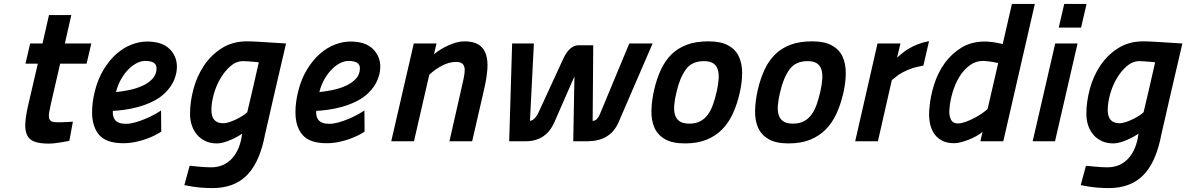

<svg xmlns="http://www.w3.org/2000/svg" viewBox="-20 -721 6055 980"><path d="M287 -396 240 -192Q234 -166 231 -148Q228 -130 230.5 -118.5Q233 -107 242 -102Q251 -97 270 -97Q281 -97 294.5 -97Q308 -97 321 -98Q336 -99 352 -100L334 -2Q314 2 295 5Q278 8 260 10Q242 12 229 12Q186 12 159 3Q132 -6 120 -28Q108 -50 109 -86Q110 -122 122 -176L173 -396H110L134 -499H197L230 -644H344L311 -499H446L422 -396Z M803 -49Q791 -41 770.5 -30.5Q750 -20 724.5 -11Q699 -2 669.5 4Q640 10 609 10Q523 10 486.5 -32Q450 -74 450 -148Q450 -199 464 -255Q480 -319 509.5 -367Q539 -415 575 -446.5Q611 -478 651.5 -493.5Q692 -509 731 -509Q806 -509 844.5 -472Q883 -435 883 -380Q883 -348 869 -313.5Q855 -279 823 -247Q795 -220 758.5 -202.5Q722 -185 685 -175Q648 -165 614 -160.5Q580 -156 556 -155Q555 -142 557.5 -130Q560 -118 567 -109Q574 -100 587.5 -94.5Q601 -89 623 -89Q644 -89 669 -96Q694 -103 718.5 -113Q743 -123 765 -135Q787 -147 802 -157ZM721 -410Q701 -410 679.5 -399.5Q658 -389 637.5 -369Q617 -349 599.5 -319.5Q582 -290 572 -251Q603 -254 639.5 -261.5Q676 -269 707 -283Q738 -297 758.5 -319Q779 -341 779 -373Q779 -410 721 -410Z M1065 239Q1038 239 1012 237Q986 235 966 232Q942 228 921 224L948 125Q968 127 988 129Q1005 131 1024 132Q1043 133 1057 133Q1123 133 1164.5 87.5Q1206 42 1216 -39Q1208 -33 1193 -24.5Q1178 -16 1160 -8Q1142 0 1123 5.5Q1104 11 1088 11Q1054 11 1028.5 -1Q1003 -13 985.5 -33.5Q968 -54 959 -81.5Q950 -109 950 -140Q950 -201 967.5 -266.5Q985 -332 1021 -386Q1057 -440 1112 -475Q1167 -510 1241 -510Q1262 -510 1295.5 -508Q1329 -506 1361 -504Q1399 -501 1440 -499Q1417 -399 1400 -327Q1383 -255 1371.5 -204Q1360 -153 1352.5 -120.5Q1345 -88 1340 -66.5Q1335 -45 1332 -31.5Q1329 -18 1327 -7Q1298 120 1234 179.5Q1170 239 1065 239ZM1221 -409Q1186 -409 1156.5 -383.5Q1127 -358 1105 -320.5Q1083 -283 1071 -239.5Q1059 -196 1059 -160Q1059 -92 1119 -92Q1134 -92 1153 -98.5Q1172 -105 1190 -114Q1208 -123 1222 -132.5Q1236 -142 1242 -148Q1257 -211 1272 -275.5Q1287 -340 1301 -403Q1286 -404 1271 -406Q1258 -407 1244.5 -408Q1231 -409 1221 -409Z M1841 -49Q1829 -41 1808.5 -30.5Q1788 -20 1762.5 -11Q1737 -2 1707.5 4Q1678 10 1647 10Q1561 10 1524.5 -32Q1488 -74 1488 -148Q1488 -199 1502 -255Q1518 -319 1547.5 -367Q1577 -415 1613 -446.5Q1649 -478 1689.5 -493.5Q1730 -509 1769 -509Q1844 -509 1882.5 -472Q1921 -435 1921 -380Q1921 -348 1907 -313.5Q1893 -279 1861 -247Q1833 -220 1796.5 -202.5Q1760 -185 1723 -175Q1686 -165 1652 -160.5Q1618 -156 1594 -155Q1593 -142 1595.5 -130Q1598 -118 1605 -109Q1612 -100 1625.5 -94.5Q1639 -89 1661 -89Q1682 -89 1707 -96Q1732 -103 1756.5 -113Q1781 -123 1803 -135Q1825 -147 1840 -157ZM1759 -410Q1739 -410 1717.5 -399.5Q1696 -389 1675.5 -369Q1655 -349 1637.5 -319.5Q1620 -290 1610 -251Q1641 -254 1677.5 -261.5Q1714 -269 1745 -283Q1776 -297 1796.5 -319Q1817 -341 1817 -373Q1817 -410 1759 -410Z M1977 0 2092 -499H2208L2195 -444Q2209 -456 2227.5 -467.5Q2246 -479 2266.5 -488.5Q2287 -498 2308.5 -504Q2330 -510 2350 -510Q2396 -510 2422.5 -493.5Q2449 -477 2460 -445Q2471 -413 2467.5 -366.5Q2464 -320 2450 -261L2390 0H2274L2333 -260Q2340 -291 2346 -318Q2352 -345 2352 -364Q2352 -383 2342 -394Q2332 -405 2308 -405Q2272 -405 2234.5 -385Q2197 -365 2171 -339L2093 0Z M2705 -499 2685 -104Q2706 -106 2725 -139L2854 -419Q2886 -489 2932 -490H3008L3005 -104Q3017 -104 3026 -113Q3035 -122 3041 -136L3192 -499H3311L3136 -94Q3095 -3 2984 0H2906L2912 -331L2810 -98Q2768 -2 2667 0H2579L2594 -499Z M3596 -510Q3659 -510 3696.5 -489.5Q3734 -469 3751 -433Q3768 -397 3768 -348.5Q3768 -300 3755 -244Q3742 -188 3720.5 -141Q3699 -94 3666 -60.5Q3633 -27 3586.5 -8Q3540 11 3476 11Q3412 11 3374.5 -10.5Q3337 -32 3320.5 -69Q3304 -106 3305 -156Q3306 -206 3319 -263Q3332 -319 3353 -364.5Q3374 -410 3406.5 -442.5Q3439 -475 3485.5 -492.5Q3532 -510 3596 -510ZM3499 -90Q3531 -90 3554 -102Q3577 -114 3593 -136Q3609 -158 3619.5 -188Q3630 -218 3638 -253Q3646 -288 3648 -317Q3650 -346 3643.5 -366.5Q3637 -387 3620 -398Q3603 -409 3573 -409Q3511 -409 3480 -365.5Q3449 -322 3433 -251Q3424 -215 3421.5 -185Q3419 -155 3425.5 -134Q3432 -113 3449.5 -101.5Q3467 -90 3499 -90Z M4125 -510Q4188 -510 4225.5 -489.5Q4263 -469 4280 -433Q4297 -397 4297 -348.5Q4297 -300 4284 -244Q4271 -188 4249.5 -141Q4228 -94 4195 -60.5Q4162 -27 4115.5 -8Q4069 11 4005 11Q3941 11 3903.5 -10.5Q3866 -32 3849.5 -69Q3833 -106 3834 -156Q3835 -206 3848 -263Q3861 -319 3882 -364.5Q3903 -410 3935.5 -442.5Q3968 -475 4014.5 -492.5Q4061 -510 4125 -510ZM4028 -90Q4060 -90 4083 -102Q4106 -114 4122 -136Q4138 -158 4148.5 -188Q4159 -218 4167 -253Q4175 -288 4177 -317Q4179 -346 4172.5 -366.5Q4166 -387 4149 -398Q4132 -409 4102 -409Q4040 -409 4009 -365.5Q3978 -322 3962 -251Q3953 -215 3950.5 -185Q3948 -155 3954.5 -134Q3961 -113 3978.5 -101.5Q3996 -90 4028 -90Z M4459 -499H4576L4559 -427Q4570 -437 4584.5 -449Q4599 -461 4619 -473Q4639 -485 4664.5 -495Q4690 -505 4722 -511L4693 -386Q4657 -380 4632 -371Q4607 -362 4589 -352.5Q4571 -343 4557.5 -332.5Q4544 -322 4532 -312L4461 0H4345Z M5101 0H4984L4995 -48Q4982 -37 4963.5 -26.5Q4945 -16 4924.5 -8Q4904 0 4884.5 5Q4865 10 4851 10Q4812 10 4786 -4.5Q4760 -19 4745 -43.5Q4730 -68 4725 -101Q4720 -134 4724 -171Q4729 -231 4748.5 -291.5Q4768 -352 4803 -400Q4838 -448 4888.5 -478.5Q4939 -509 5007 -509Q5027 -509 5050.5 -505.5Q5074 -502 5098 -496L5145 -701H5262ZM4870 -91Q4886 -91 4908.5 -99Q4931 -107 4953 -118.5Q4975 -130 4993.5 -143Q5012 -156 5021 -165L5075 -399Q5055 -404 5032 -407Q5009 -410 4998 -410Q4960 -410 4929.5 -387.5Q4899 -365 4877.5 -330Q4856 -295 4842.5 -250.5Q4829 -206 4826 -163Q4823 -136 4832.5 -113.5Q4842 -91 4870 -91Z M5366 -499H5480L5365 0H5251ZM5412 -701H5526L5498 -580H5384Z M5640 239Q5613 239 5587 237Q5561 235 5541 232Q5517 228 5496 224L5523 125Q5543 127 5563 129Q5580 131 5599 132Q5618 133 5632 133Q5698 133 5739.5 87.5Q5781 42 5791 -39Q5783 -33 5768 -24.5Q5753 -16 5735 -8Q5717 0 5698 5.5Q5679 11 5663 11Q5629 11 5603.5 -1Q5578 -13 5560.5 -33.5Q5543 -54 5534 -81.5Q5525 -109 5525 -140Q5525 -201 5542.5 -266.5Q5560 -332 5596 -386Q5632 -440 5687 -475Q5742 -510 5816 -510Q5837 -510 5870.5 -508Q5904 -506 5936 -504Q5974 -501 6015 -499Q5992 -399 5975 -327Q5958 -255 5946.5 -204Q5935 -153 5927.5 -120.5Q5920 -88 5915 -66.5Q5910 -45 5907 -31.5Q5904 -18 5902 -7Q5873 120 5809 179.5Q5745 239 5640 239ZM5796 -409Q5761 -409 5731.5 -383.5Q5702 -358 5680 -320.5Q5658 -283 5646 -239.5Q5634 -196 5634 -160Q5634 -92 5694 -92Q5709 -92 5728 -98.5Q5747 -105 5765 -114Q5783 -123 5797 -132.5Q5811 -142 5817 -148Q5832 -211 5847 -275.5Q5862 -340 5876 -403Q5861 -404 5846 -406Q5833 -407 5819.5 -408Q5806 -409 5796 -409Z"/></svg>

Font: Panefresco 800wt
Style: Italic
Weight: 800
Foundry: Campivisivi & Chank Co
Version: Version 1.001